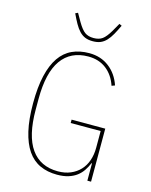

<svg xmlns="http://www.w3.org/2000/svg" viewBox="-134 -1003 869 1102"><g transform="rotate(15 300.0 -452.5)"><path d="M491 -103H488Q478 -79 464 -58Q450 -37 429.5 -21.5Q409 -6 380.5 3Q352 12 313 12Q256 12 211.5 -8.5Q167 -29 137 -72.5Q107 -116 91 -184.5Q75 -253 75 -349Q75 -445 91 -513.5Q107 -582 137 -625.5Q167 -669 211.5 -689.5Q256 -710 313 -710Q382 -710 431.5 -672Q481 -634 503 -569L484 -562Q464 -622 420 -656Q376 -690 313 -690Q208 -690 153.5 -613Q99 -536 99 -381V-317Q99 -162 153.5 -85Q208 -8 313 -8Q355 -8 388 -22Q421 -36 444 -60.5Q467 -85 479 -119.5Q491 -154 491 -195V-295H313V-315H513V0H491ZM313 -781Q286 -781 267 -789Q248 -797 232.5 -813.5Q217 -830 203.5 -854Q190 -878 175 -910L190 -917L218 -868Q241 -829 261 -814.5Q281 -800 313 -800Q345 -800 365 -814.5Q385 -829 408 -868L436 -917L451 -910Q436 -878 422.5 -854Q409 -830 393.5 -813.5Q378 -797 359 -789Q340 -781 313 -781Z"/></g></svg>

Font: IBM Plex Mono Thin
Style: Regular
Weight: 100
Monospace: yes
Designer: Mike Abbink, Paul van der Laan, Pieter van Rosmalen
Foundry: Bold Monday
Version: Version 2.3